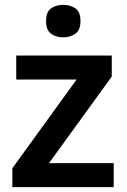

<svg xmlns="http://www.w3.org/2000/svg" viewBox="-20 -772 522 792"><path d="M449 0H31V-78L296 -444H47V-543H441V-456L182 -99H449ZM241 -752Q270 -752 291 -737.5Q312 -723 312 -685Q312 -648 291 -633Q270 -618 241 -618Q211 -618 190.5 -633Q170 -648 170 -685Q170 -723 190.5 -737.5Q211 -752 241 -752Z"/></svg>

Font: Noto Sans Nag Mundari SemiBold
Style: Regular
Weight: 600
Version: Version 1.000